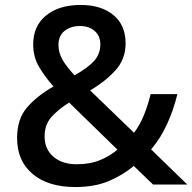

<svg xmlns="http://www.w3.org/2000/svg" viewBox="-20 -745 777 775"><path d="M306 -725Q388 -725 437.5 -684.5Q487 -644 487 -570Q487 -506 446 -461Q405 -416 344 -380L521 -209Q545 -241 561 -280.5Q577 -320 588 -365H696Q681 -303 655 -245.5Q629 -188 590 -142L736 0H598L520 -75Q474 -37 417.5 -13.5Q361 10 284 10Q175 10 112 -42.5Q49 -95 49 -188Q49 -264 88.5 -310.5Q128 -357 196 -396Q162 -434 138 -474.5Q114 -515 114 -566Q114 -640 166 -682.5Q218 -725 306 -725ZM303 -640Q266 -640 241 -620.5Q216 -601 216 -564Q216 -531 233 -502.5Q250 -474 281 -441Q336 -472 360.5 -500Q385 -528 385 -566Q385 -600 362 -620Q339 -640 303 -640ZM259 -331Q213 -302 186.5 -271.5Q160 -241 160 -194Q160 -143 195.5 -112.5Q231 -82 289 -82Q344 -82 384.5 -99Q425 -116 454 -141Z"/></svg>

Font: Noto Sans Gurmukhi UI Medium
Style: Regular
Weight: 500
Designer: Jelle Bosma - Monotype Design Team
Foundry: Monotype Imaging Inc.
Version: Version 2.004; ttfautohint (v1.8.4.7-5d5b)